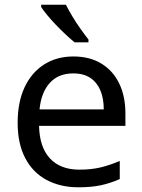

<svg xmlns="http://www.w3.org/2000/svg" viewBox="-20 -786 604 816"><path d="M292 -546Q361 -546 410.5 -516Q460 -486 486.5 -431.5Q513 -377 513 -304V-251H146Q148 -160 192.5 -112.5Q237 -65 317 -65Q368 -65 407.5 -74.5Q447 -84 489 -102V-25Q448 -7 408 1.5Q368 10 313 10Q237 10 178.5 -21Q120 -52 87.5 -113.5Q55 -175 55 -264Q55 -352 84.5 -415Q114 -478 167.5 -512Q221 -546 292 -546ZM291 -474Q228 -474 191.5 -433.5Q155 -393 148 -321H421Q421 -367 407 -401Q393 -435 364.5 -454.5Q336 -474 291 -474ZM260 -766Q271 -744 287.5 -716.5Q304 -689 322.5 -663Q341 -637 356 -618V-606H297Q280 -620 259 -639.5Q238 -659 217.5 -680.5Q197 -702 180.5 -722Q164 -742 155 -756V-766Z"/></svg>

Font: Noto Sans Myanmar
Style: Regular
Weight: 400
Designer: Monotype Design Team
Foundry: Monotype Imaging Inc.
Version: Version 2.107